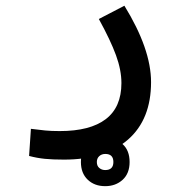

<svg xmlns="http://www.w3.org/2000/svg" viewBox="-20 -322 626 664"><path d="M201.2 230Q162.1 230 135 227.3Q107.9 224.6 80.6 217.3L86.9 123.5Q114.7 127 136 129.2Q157.2 131.3 186.5 131.3Q291.5 131.3 345.7 90.1Q399.9 48.8 399.9 -34.7Q399.9 -79.6 381.1 -131.1Q362.3 -182.6 321.8 -256.3L410.2 -302.2Q502.4 -152.3 502.4 -38.1Q502.4 90.8 423.1 160.4Q343.8 230 201.2 230ZM343.8 321.8Q306.6 321.8 283.2 299.3Q259.8 276.9 259.8 238.3Q259.8 200.2 283.9 177.5Q308.1 154.8 343.8 154.8Q379.9 154.8 404.1 176.5Q428.2 198.2 428.2 238.3Q428.2 277.8 404.1 299.8Q379.9 321.8 343.8 321.8ZM343.8 266.1Q372.1 266.1 372.1 238.3Q372.1 210.4 344.2 210.4Q331.5 210.4 323.2 218Q314.9 225.6 314.9 238.3Q314.9 252 323.5 259Q332 266.1 343.8 266.1Z"/></svg>

Font: CaskaydiaMono NF
Style: Regular
Weight: 400
Designer: Aaron Bell
Foundry: Saja Typeworks
Version: Version 2111.001; ttfautohint (v1.8.4);Nerd Fonts 3.1.1